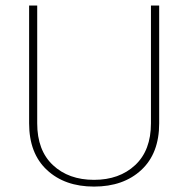

<svg xmlns="http://www.w3.org/2000/svg" viewBox="-20 -670 682 695"><path d="M526.4 -649.9V-223.6Q526.4 -125.5 469.2 -72.3Q412.1 -19 320.3 -19Q228.5 -19 171.6 -72.3Q114.7 -125.5 114.7 -223.6V-649.9H85.4V-223.6Q85.4 -114.7 149.9 -54.7Q214.4 5.4 320.3 5.4Q426.8 5.4 491.5 -54.7Q556.2 -114.7 556.2 -223.6V-649.9Z"/></svg>

Font: Estedad-FD-VF Thin
Style: Regular
Weight: 100
Designer: Amin Abedi
Version: Version 5.0